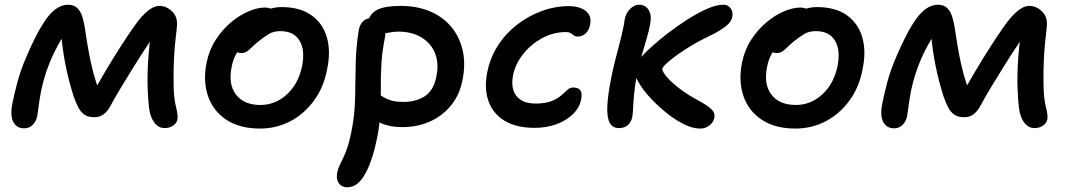

<svg xmlns="http://www.w3.org/2000/svg" viewBox="-20 -533 4531 814"><path d="M82 11Q51 11 36.5 -16Q22 -43 33 -96Q38 -123 52 -178Q66 -233 93 -295Q129 -378 158 -425.5Q187 -473 214 -493Q241 -513 268 -513Q293 -513 307.5 -499Q322 -485 329 -462Q336 -439 340 -413Q344 -385 350.5 -345.5Q357 -306 366 -264.5Q375 -223 387 -186Q399 -149 413 -125L362 -116Q392 -172 424.5 -227Q457 -282 489 -332Q521 -382 550 -423Q582 -468 608 -488Q634 -508 654 -508Q671 -508 684.5 -502Q698 -496 706 -488Q720 -476 726.5 -459Q733 -442 729 -410Q720 -338 717.5 -280.5Q715 -223 716 -182Q716 -120 726 -80.5Q736 -41 732 -26Q729 -11 714 -0.5Q699 10 678 10Q652 10 634.5 -13Q617 -36 612 -75Q608 -108 606 -158.5Q604 -209 608 -273Q612 -337 622 -410L657 -419Q634 -384 605.5 -341Q577 -298 548.5 -252.5Q520 -207 493.5 -163Q467 -119 446 -80Q434 -59 418 -47.5Q402 -36 380 -36Q354 -36 338 -47Q322 -58 311.5 -78.5Q301 -99 292 -125Q288 -138 280.5 -163.5Q273 -189 265.5 -221.5Q258 -254 252 -289Q246 -324 242.5 -357Q239 -390 239 -417L277 -423Q248 -382 224 -338Q200 -294 182.5 -246.5Q165 -199 154 -146Q147 -109 143.5 -80.5Q140 -52 137 -37Q132 -17 118 -3Q104 11 82 11Z M1082 12Q996 12 940 -25Q884 -62 862 -125.5Q840 -189 856 -268Q867 -322 895 -365Q923 -408 959.5 -438.5Q996 -469 1034 -485Q1072 -501 1103 -501Q1116 -501 1126.5 -497Q1137 -493 1143 -485Q1149 -477 1146 -463Q1140 -437 1126 -417Q1112 -397 1077 -384Q1045 -370 1021.5 -351Q998 -332 983 -307Q968 -282 962 -249Q947 -176 980.5 -132Q1014 -88 1084 -88Q1148 -88 1197 -133.5Q1246 -179 1261 -254Q1274 -322 1249.5 -361.5Q1225 -401 1169 -401Q1140 -401 1120 -389Q1100 -377 1075 -357Q1057 -342 1046 -331Q1035 -320 1025.5 -314Q1016 -308 1002 -308Q986 -308 976 -320.5Q966 -333 972 -360Q976 -384 996.5 -409.5Q1017 -435 1046 -456Q1075 -477 1108 -490Q1141 -503 1173 -503Q1251 -503 1299.5 -469Q1348 -435 1365.5 -375.5Q1383 -316 1367 -240Q1353 -164 1311.5 -107Q1270 -50 1211 -19Q1152 12 1082 12Z M1687 6Q1636 6 1598 -9.5Q1560 -25 1540.5 -50.5Q1521 -76 1526 -105Q1529 -119 1539.5 -129.5Q1550 -140 1565 -140Q1577 -140 1586 -134Q1595 -128 1607 -120.5Q1619 -113 1638.5 -107Q1658 -101 1692 -101Q1744 -101 1781.5 -125.5Q1819 -150 1830 -209Q1839 -251 1831 -286Q1823 -321 1800.5 -346.5Q1778 -372 1744.5 -385.5Q1711 -399 1670 -399Q1649 -399 1627.5 -394.5Q1606 -390 1586 -390Q1571 -390 1560 -397Q1549 -404 1544 -416.5Q1539 -429 1541 -443Q1549 -477 1581.5 -492.5Q1614 -508 1678 -508Q1748 -508 1802.5 -485Q1857 -462 1892.5 -420Q1928 -378 1941.5 -319.5Q1955 -261 1940 -190Q1931 -144 1908 -108Q1885 -72 1851.5 -46.5Q1818 -21 1776 -7.5Q1734 6 1687 6ZM1452 261Q1438 261 1427 254Q1416 247 1411 232.5Q1406 218 1410 197Q1414 180 1420.5 166.5Q1427 153 1435.5 135.5Q1444 118 1452.5 93.5Q1461 69 1469 29Q1484 -44 1485.5 -115.5Q1487 -187 1488 -259Q1489 -331 1501 -406Q1506 -430 1519.5 -443Q1533 -456 1553 -456Q1573 -456 1588 -444.5Q1603 -433 1609.5 -414.5Q1616 -396 1612 -374Q1600 -315 1597 -262Q1594 -209 1594.5 -158.5Q1595 -108 1592.5 -58Q1590 -8 1580 46Q1571 92 1558.5 131.5Q1546 171 1530.5 200Q1515 229 1496 245Q1477 261 1452 261Z M2247 9Q2168 9 2118.5 -21.5Q2069 -52 2050.5 -105.5Q2032 -159 2046 -228Q2058 -288 2090.5 -339Q2123 -390 2171 -427.5Q2219 -465 2276 -486Q2333 -507 2393 -507Q2421 -507 2443.5 -498Q2466 -489 2476.5 -472Q2487 -455 2482 -429Q2477 -404 2462.5 -391Q2448 -378 2431 -378Q2419 -378 2412.5 -383Q2406 -388 2399.5 -392.5Q2393 -397 2379 -397Q2325 -397 2277 -370.5Q2229 -344 2196.5 -302Q2164 -260 2155 -213Q2148 -177 2156.5 -150.5Q2165 -124 2188.5 -109Q2212 -94 2250 -94Q2293 -94 2318.5 -104.5Q2344 -115 2359 -128Q2374 -141 2385 -151.5Q2396 -162 2410 -162Q2431 -162 2440 -150.5Q2449 -139 2444 -112Q2437 -76 2408.5 -48.5Q2380 -21 2338 -6Q2296 9 2247 9Z M2947 12Q2917 12 2879.5 -6.5Q2842 -25 2805.5 -54.5Q2769 -84 2738 -117Q2707 -150 2690 -180Q2679 -197 2674.5 -213Q2670 -229 2673 -246Q2676 -257 2683 -270.5Q2690 -284 2703 -296Q2716 -311 2745.5 -337.5Q2775 -364 2814 -394Q2853 -424 2895.5 -451Q2938 -478 2977.5 -495.5Q3017 -513 3047 -513Q3061 -513 3070 -505.5Q3079 -498 3083 -487.5Q3087 -477 3085 -466Q3083 -441 3055.5 -420.5Q3028 -400 2995 -384Q2936 -356 2890 -326.5Q2844 -297 2817 -274Q2790 -251 2788 -242Q2787 -235 2797 -220Q2807 -205 2827 -186Q2847 -167 2875 -147Q2903 -127 2937 -109Q2956 -99 2973 -88Q2990 -77 3000.5 -65Q3011 -53 3009 -37Q3007 -23 2998.5 -12Q2990 -1 2977 5.5Q2964 12 2947 12ZM2604 10Q2575 10 2563.5 -15.5Q2552 -41 2555 -89Q2558 -137 2572 -206Q2579 -241 2588 -277Q2597 -313 2606.5 -348Q2616 -383 2622 -414Q2624 -422 2625.5 -430.5Q2627 -439 2628 -448Q2632 -470 2642 -484Q2652 -498 2664.5 -505.5Q2677 -513 2689 -513Q2717 -513 2730.5 -490Q2744 -467 2736 -429Q2731 -401 2720 -364Q2709 -327 2698.5 -290.5Q2688 -254 2682 -225Q2672 -174 2668.5 -136Q2665 -98 2664 -73Q2663 -48 2660 -35Q2657 -21 2649 -10.5Q2641 0 2629.5 5Q2618 10 2604 10Z M3352 12Q3266 12 3210 -25Q3154 -62 3132 -125.5Q3110 -189 3126 -268Q3137 -322 3165 -365Q3193 -408 3229.5 -438.5Q3266 -469 3304 -485Q3342 -501 3373 -501Q3386 -501 3396.5 -497Q3407 -493 3413 -485Q3419 -477 3416 -463Q3410 -437 3396 -417Q3382 -397 3347 -384Q3315 -370 3291.5 -351Q3268 -332 3253 -307Q3238 -282 3232 -249Q3217 -176 3250.5 -132Q3284 -88 3354 -88Q3418 -88 3467 -133.5Q3516 -179 3531 -254Q3544 -322 3519.5 -361.5Q3495 -401 3439 -401Q3410 -401 3390 -389Q3370 -377 3345 -357Q3327 -342 3316 -331Q3305 -320 3295.5 -314Q3286 -308 3272 -308Q3256 -308 3246 -320.5Q3236 -333 3242 -360Q3246 -384 3266.5 -409.5Q3287 -435 3316 -456Q3345 -477 3378 -490Q3411 -503 3443 -503Q3521 -503 3569.5 -469Q3618 -435 3635.5 -375.5Q3653 -316 3637 -240Q3623 -164 3581.5 -107Q3540 -50 3481 -19Q3422 12 3352 12Z M3770 11Q3739 11 3724.5 -16Q3710 -43 3721 -96Q3726 -123 3740 -178Q3754 -233 3781 -295Q3817 -378 3846 -425.5Q3875 -473 3902 -493Q3929 -513 3956 -513Q3981 -513 3995.5 -499Q4010 -485 4017 -462Q4024 -439 4028 -413Q4032 -385 4038.5 -345.5Q4045 -306 4054 -264.5Q4063 -223 4075 -186Q4087 -149 4101 -125L4050 -116Q4080 -172 4112.5 -227Q4145 -282 4177 -332Q4209 -382 4238 -423Q4270 -468 4296 -488Q4322 -508 4342 -508Q4359 -508 4372.5 -502Q4386 -496 4394 -488Q4408 -476 4414.5 -459Q4421 -442 4417 -410Q4408 -338 4405.5 -280.5Q4403 -223 4404 -182Q4404 -120 4414 -80.5Q4424 -41 4420 -26Q4417 -11 4402 -0.5Q4387 10 4366 10Q4340 10 4322.5 -13Q4305 -36 4300 -75Q4296 -108 4294 -158.5Q4292 -209 4296 -273Q4300 -337 4310 -410L4345 -419Q4322 -384 4293.5 -341Q4265 -298 4236.5 -252.5Q4208 -207 4181.5 -163Q4155 -119 4134 -80Q4122 -59 4106 -47.5Q4090 -36 4068 -36Q4042 -36 4026 -47Q4010 -58 3999.5 -78.5Q3989 -99 3980 -125Q3976 -138 3968.5 -163.5Q3961 -189 3953.5 -221.5Q3946 -254 3940 -289Q3934 -324 3930.5 -357Q3927 -390 3927 -417L3965 -423Q3936 -382 3912 -338Q3888 -294 3870.5 -246.5Q3853 -199 3842 -146Q3835 -109 3831.5 -80.5Q3828 -52 3825 -37Q3820 -17 3806 -3Q3792 11 3770 11Z"/></svg>

Font: Shantell Sans Medium
Style: Italic
Weight: 500
Italic angle: -11°
Designer: Stephen Nixon, Anya Danilova, Shantell Martin
Foundry: Arrow Type
Version: Version 1.011;[c5ecc13dd]